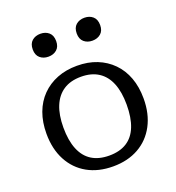

<svg xmlns="http://www.w3.org/2000/svg" viewBox="-140 -880 915 1001"><g transform="rotate(-20 317.5 -379.0)"><path d="M587 -268Q587 -183 553.5 -120Q520 -57 459.5 -23Q399 11 318 11Q236 11 175.5 -23Q115 -57 81.5 -120Q48 -183 48 -268Q48 -332 67 -383.5Q86 -435 122 -471.5Q158 -508 207.5 -527.5Q257 -547 318 -547Q379 -547 428 -527.5Q477 -508 513 -471.5Q549 -435 568 -383.5Q587 -332 587 -268ZM142 -268Q142 -196 162 -147Q182 -98 221 -73.5Q260 -49 318 -49Q376 -49 415 -73.5Q454 -98 473.5 -147Q493 -196 493 -268Q493 -338 473.5 -386.5Q454 -435 415 -460.5Q376 -486 318 -486Q260 -486 221 -460.5Q182 -435 162 -386.5Q142 -338 142 -268ZM261 -705Q261 -674 242.5 -658Q224 -642 196 -642Q168 -642 149.5 -658Q131 -674 131 -705Q131 -737 149.5 -753Q168 -769 196 -769Q224 -769 242.5 -753Q261 -737 261 -705ZM505 -705Q505 -674 486.5 -658Q468 -642 440 -642Q412 -642 393.5 -658Q375 -674 375 -705Q375 -737 393.5 -753Q412 -769 440 -769Q468 -769 486.5 -753Q505 -737 505 -705Z"/></g></svg>

Font: Roboto Serif
Style: Regular
Weight: 400
Designer: Greg Gazdowicz
Foundry: Commercial Type
Version: Version 1.008